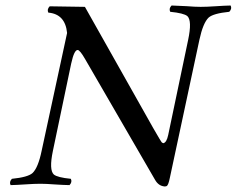

<svg xmlns="http://www.w3.org/2000/svg" viewBox="-20 -670 863 700"><path d="M666 -524.9Q680.7 -594.7 663.1 -611.3Q649.9 -622.1 600.6 -627Q594.7 -638.7 605.5 -649.9Q629.4 -649.4 660.2 -647.5Q690.9 -645 711.4 -645Q733.4 -645 765.6 -647.2Q797.9 -649.4 820.8 -649.9Q826.7 -638.2 815.9 -627Q757.8 -621.1 740.7 -606Q720.2 -586.4 707 -524.9L599.1 -21Q593.8 4.9 587.9 8.3Q584 9.8 580.6 9.8Q558.1 8.3 545.4 -14.2L290 -455.1Q271.5 -487.3 263.2 -487.8Q250.5 -487.8 240.2 -440.9Q239.7 -439.5 239.7 -439L172.9 -120.1Q158.2 -50.3 176.3 -33.7Q189.5 -22.9 238.3 -18.1Q244.1 -6.3 233.4 4.9Q209.5 4.4 179.2 2.4Q148.4 0 127.4 0Q105.5 0 73.2 2.2Q41 4.4 18.6 4.9Q12.7 -6.8 23.4 -18.1Q81.5 -23.9 98.6 -39.1Q119.1 -58.6 131.8 -120.1L224.6 -549.8Q217.8 -618.7 156.2 -624Q150.4 -635.7 161.1 -647L289.6 -645L538.6 -203.1Q567.4 -152.8 570.3 -150.4Q573.2 -148.4 575.2 -147.9Q587.4 -149.9 593.3 -178.2Z"/></svg>

Font: Linux Libertine Display Slanted O
Style: Slanted
Weight: 400
Designer: Philipp H. Poll
Foundry: Philipp H. Poll
Version: Version 5.0.9